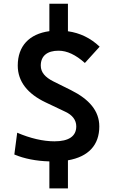

<svg xmlns="http://www.w3.org/2000/svg" viewBox="-20 -870 626 1046"><path d="M249 156.2H350.1V3.4C461.9 -16.1 521 -79.6 521 -181.2C521 -265.6 466.3 -329.1 366.7 -378.9L269.5 -427.2C226.1 -449.2 202.1 -476.1 202.1 -512.7C202.1 -565.4 237.3 -593.8 298.8 -593.8C345.7 -593.8 392.6 -571.3 442.4 -526.9L522.9 -615.7C473.6 -662.6 416 -690.4 350.1 -699.7V-849.6H249V-700.2C138.7 -685.1 76.7 -618.7 76.7 -512.7C76.7 -425.3 131.3 -358.4 228 -312.5L335.9 -261.2C374 -243.7 395.5 -216.3 395.5 -181.6C395.5 -127.9 355 -100.1 276.9 -100.1C215.3 -100.1 145 -116.2 73.7 -147L58.1 -28.3C111.8 -5.4 177.7 7.3 249 9.3Z"/></svg>

Font: Cascadia Code PL SemiBold
Style: Regular
Weight: 600
Monospace: yes
Designer: Aaron Bell
Foundry: Saja Typeworks
Version: Version 2404.023